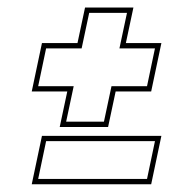

<svg xmlns="http://www.w3.org/2000/svg" viewBox="-20 -605 510 508"><path d="M138 -269 158 -363H64L91 -491H185L205 -585H333L313 -491H407L380 -363H286L266 -269ZM155 -283H255L275 -377H369L390 -477H296L316 -571H216L196 -477H102L81 -377H175ZM64 -117.5 91 -245.5H407L380 -117.5ZM81 -131.5H369L390 -231.5H102Z"/></svg>

Font: Tourney Condensed Thin
Style: Italic
Weight: 100
Width: 3
Italic angle: -12°
Designer: Tyler Finck
Foundry: Etcetera Type Co
Version: Version 1.010; ttfautohint (v1.8.3)